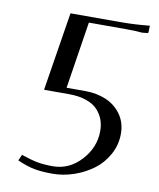

<svg xmlns="http://www.w3.org/2000/svg" viewBox="-81 -773 700 846"><g transform="rotate(10 268.5 -350.5)"><path d="M53.2 -23.9 64.9 -50.8Q107.9 -36.1 137.2 -30.5Q166.5 -24.9 207 -24.9Q280.3 -24.9 333.3 -82.8Q386.2 -140.6 386.2 -213.9Q386.2 -241.2 377.7 -264.4Q369.1 -287.6 351.1 -307.4Q333 -327.1 300 -338.6Q267.1 -350.1 222.2 -350.1H110.8L167 -702.1H387.2Q454.1 -702.1 521 -709L520 -681.2L519 -675.8L493.2 -672.9Q466.3 -675.8 420.9 -675.8H253.9L207 -376H291Q341.8 -376 383.5 -358.4Q425.3 -340.8 451.7 -304.2Q478 -267.6 478 -217.8Q478 -168 454.3 -124.8Q430.7 -81.5 392.6 -53.2Q354.5 -24.9 306.9 -8.5Q259.3 7.8 210.9 7.8Q163.1 7.8 129.6 1.5Q96.2 -4.9 53.2 -23.9Z"/></g></svg>

Font: Dihjauti
Style: Bold Italic
Weight: 700
Italic angle: -9°
Designer: T. Christopher White
Version: Version 3.0.0